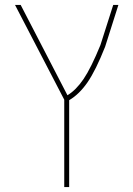

<svg xmlns="http://www.w3.org/2000/svg" viewBox="-20 -540 542 780"><path d="M461 -520 407 -350Q369 -254 335.5 -205.5Q302 -157 261 -133V220H241V-135L41 -520H64L254 -153Q289 -174 319.5 -219Q350 -264 388 -357L440 -520Z"/></svg>

Font: M PLUS 1p Thin
Style: Regular
Weight: 250
Version: Version 1.062